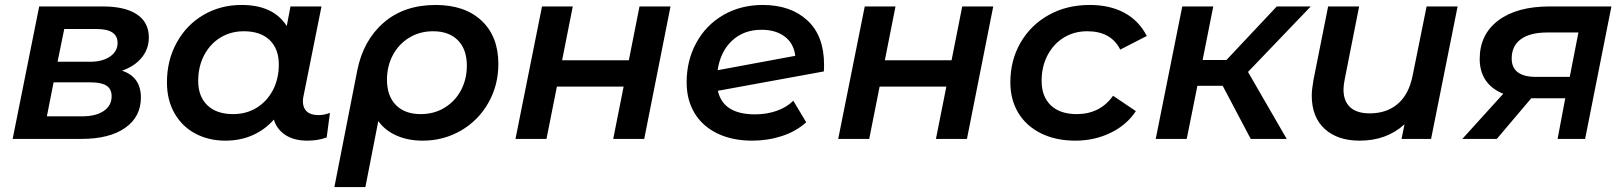

<svg xmlns="http://www.w3.org/2000/svg" viewBox="-20 -560 6547 774"><path d="M548 -167Q548 -89 484.5 -44.5Q421 0 308 0H31L138 -534H395Q484 -534 532 -502Q580 -470 580 -409Q580 -363 551.5 -328Q523 -293 472 -275Q548 -250 548 -167ZM212 -311H343Q393 -311 423.5 -332Q454 -353 454 -387Q454 -443 370 -443H239ZM430 -172Q430 -201 409.5 -214.5Q389 -228 346 -228H196L169 -91H311Q366 -91 398 -112.5Q430 -134 430 -172Z M1310 -105 1297 -6Q1262 7 1219 7Q1166 7 1131 -15.5Q1096 -38 1084 -78Q1048 -37 998.5 -15Q949 7 888 7Q822 7 768.5 -21Q715 -49 684 -102.5Q653 -156 653 -228Q653 -317 692.5 -388.5Q732 -460 800.5 -500Q869 -540 954 -540Q1082 -540 1136 -455L1151 -534H1276L1204 -175Q1201 -163 1201 -152Q1201 -125 1217 -110.5Q1233 -96 1263 -96Q1288 -96 1310 -105ZM1104 -300Q1104 -363 1067 -398.5Q1030 -434 963 -434Q910 -434 868.5 -408.5Q827 -383 803 -337.5Q779 -292 779 -234Q779 -171 816 -135.5Q853 -100 920 -100Q973 -100 1014.5 -125.5Q1056 -151 1080 -196.5Q1104 -242 1104 -300Z M1989 -302Q1989 -216 1948.5 -145Q1908 -74 1838 -33.5Q1768 7 1684 7Q1625 7 1578.5 -13.5Q1532 -34 1505 -72L1453 194H1328L1420 -275Q1444 -397 1526.5 -468.5Q1609 -540 1736 -540Q1854 -540 1921.5 -476.5Q1989 -413 1989 -302ZM1862 -295Q1862 -361 1826 -397.5Q1790 -434 1726 -434Q1672 -434 1629.5 -408Q1587 -382 1563.5 -337.5Q1540 -293 1540 -239Q1540 -173 1576 -136.5Q1612 -100 1676 -100Q1730 -100 1772.5 -126Q1815 -152 1838.5 -196.5Q1862 -241 1862 -295Z M2165 -534H2289L2246 -317H2515L2558 -534H2683L2577 0H2452L2494 -211H2225L2183 0H2058Z M3302 -299Q3302 -281 3301 -272L2874 -194Q2895 -99 3024 -99Q3070 -99 3110.5 -113Q3151 -127 3178 -154L3230 -67Q3189 -30 3132 -11.5Q3075 7 3012 7Q2932 7 2872 -22Q2812 -51 2780 -104Q2748 -157 2748 -228Q2748 -316 2787 -387.5Q2826 -459 2896 -499.5Q2966 -540 3055 -540Q3167 -540 3234.5 -478Q3302 -416 3302 -299ZM2873 -277 3186 -335Q3180 -385 3143.5 -412.5Q3107 -440 3050 -440Q2978 -440 2931 -396Q2884 -352 2873 -277Z M3466 -534H3590L3547 -317H3816L3859 -534H3984L3878 0H3753L3795 -211H3526L3484 0H3359Z M4053 -228Q4053 -317 4094 -388Q4135 -459 4207.5 -499.5Q4280 -540 4373 -540Q4454 -540 4512.5 -508.5Q4571 -477 4603 -415L4496 -360Q4459 -434 4363 -434Q4310 -434 4268.5 -408.5Q4227 -383 4203 -337.5Q4179 -292 4179 -234Q4179 -171 4216 -135.5Q4253 -100 4321 -100Q4367 -100 4404 -118.5Q4441 -137 4467 -174L4559 -112Q4522 -56 4457 -24.5Q4392 7 4315 7Q4236 7 4176.5 -22.5Q4117 -52 4085 -105Q4053 -158 4053 -228Z M5011 -270 5167 0H5022L4909 -214H4807L4764 0H4639L4746 -534H4871L4828 -318H4924L5127 -534H5264Z M5856 -534 5749 0H5630L5642 -59Q5570 7 5461 7Q5372 7 5320 -40.5Q5268 -88 5268 -175Q5268 -198 5275 -238L5334 -534H5459L5401 -241Q5396 -216 5396 -199Q5396 -153 5422.5 -128Q5449 -103 5502 -103Q5570 -103 5615 -141.5Q5660 -180 5675 -257L5731 -534Z M6476 -534 6370 0H6259L6290 -164H6153L6014 0H5875L6040 -182Q5993 -201 5969 -236.5Q5945 -272 5945 -322Q5945 -421 6020 -477.5Q6095 -534 6227 -534ZM6074 -324Q6074 -250 6173 -250H6308L6343 -429H6217Q6148 -429 6111 -402Q6074 -375 6074 -324Z"/></svg>

Font: Montserrat Alternates SemiBold
Style: Italic
Weight: 600
Italic angle: -11.3°
Designer: Julieta Ulanovsky
Foundry: Julieta Ulanovsky
Version: Version 7.200